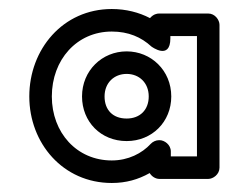

<svg xmlns="http://www.w3.org/2000/svg" viewBox="-20 -885 552 426"><path d="M95 -671C95 -752.4 150.4 -815 228 -815C265 -815 293.4 -802.6 316 -781.7C316 -781.7 358 -750.5 358 -800V-805H417V-538H359V-549C359 -564.1 344.7 -574 334 -574H333C325.9 -574 318.8 -570.5 314.6 -566C295.1 -544.8 264.7 -529 228 -529C150.2 -529 95 -590.8 95 -671ZM45 -671C45 -567.2 119.8 -479 228 -479C259.6 -479 286.4 -486.6 312.1 -501C316.2 -494.1 324.4 -488 334 -488H442C452.7 -488 467 -497.9 467 -513V-830C467 -840.7 457.1 -855 442 -855H333C328.2 -855 320.2 -853.5 312.8 -844.8C288.4 -857.5 259.6 -865 228 -865C119.6 -865 45 -775.6 45 -671ZM162 -671C162 -615 203.6 -572 261 -572C317.3 -572 360 -614.7 360 -671C360 -728.6 315.3 -771 261 -771C206.7 -771 162 -728.6 162 -671ZM212 -671C212 -701.4 233.3 -721 261 -721C288.7 -721 310 -701.4 310 -671C310 -641.3 290.7 -622 261 -622C230.4 -622 212 -641 212 -671Z"/></svg>

Font: Hussar Techniczny
Style: Bold 
Weight: 700
Foundry: Cannot Into Space Fonts
Version: Version 0.77